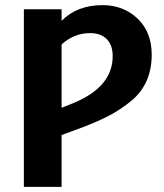

<svg xmlns="http://www.w3.org/2000/svg" viewBox="-20 -728 639 748"><path d="M379 -708Q461 -708 516 -655.5Q571 -603 571 -515Q571 -457 550.5 -411.5Q530 -366 489 -333Q448 -300 405 -277.5Q362 -255 299 -231L220 -202V0H73V-692H220V-647Q281 -708 379 -708ZM272 -329Q419 -392 419 -509Q419 -553 395.5 -576Q372 -599 331 -599Q269 -599 220 -555V-308Z"/></svg>

Font: FiraGO SemiBold
Style: Regular
Weight: 600
Designer: bBox Type
Foundry: bBox Type GmbH
Version: Version 1.001;PS 001.001;hotconv 1.0.88;makeotf.lib2.5.64775